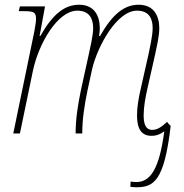

<svg xmlns="http://www.w3.org/2000/svg" viewBox="-20 -563 776 810"><path d="M555 227C628 227 673 202 700 -32L690 -42L685 -49H684V-48C662 -28 644 -15 622 -15C597 -15 586 -36 586 -76C586 -110 593 -152 603 -194L635 -336C641 -366 652 -409 652 -444C652 -496 629 -543 565 -543C506 -543 456 -506 402 -411H398C400 -423 401 -434 401 -444C401 -496 378 -543 314 -543C254 -543 204 -506 150 -411H147L170 -536H64L59 -516H76C124 -516 132 -512 132 -482C132 -468 127 -446 125 -431L36 0H64L119 -265C143 -379 223 -518 306 -518C361 -518 373 -479 373 -444C373 -412 359 -356 355 -336L321 -181C308 -117 299 -60 299 0H327C327 -60 336 -117 349 -181L369 -273C393 -372 474 -518 558 -518C613 -518 624 -479 624 -444C624 -412 611 -356 607 -336L575 -194C564 -148 558 -109 558 -76C558 -16 579 10 619 10C640 10 657 3 673 -9C652 151 614 205 555 205C546 205 539 204 531 203L530 225C537 226 544 227 555 227Z"/></svg>

Font: Noto Serif SemiCondensed Thin
Style: Italic
Weight: 100
Width: 4
Italic angle: -12°
Designer: Monotype Design Team
Foundry: Monotype Imaging Inc.
Version: Version 2.013